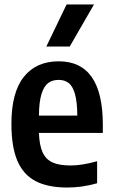

<svg xmlns="http://www.w3.org/2000/svg" viewBox="-20 -828 505 858"><path d="M439.5 -234H154Q156 -178.5 170.5 -147Q185 -115.5 215 -102Q245 -88.5 295 -88.5Q346.5 -88.5 414 -107.5V-9Q377.5 1 345.8 5.5Q314 10 280.5 10Q193.5 10 138.8 -18.8Q84 -47.5 57.5 -109.8Q31 -172 31 -274.5Q31 -414.5 86.2 -484.2Q141.5 -554 242.5 -554Q439.5 -554 439.5 -271ZM154 -311.5H325.5Q325 -373 315 -408Q305 -443 287 -457Q269 -471 242 -471Q214 -471 195.2 -457Q176.5 -443 165.5 -408Q154.5 -373 154 -311.5ZM187 -620 277.5 -808H400L291.5 -620Z"/></svg>

Font: Encode Sans Condensed SemiBold
Style: Regular
Weight: 600
Width: 3
Designer: Multiple Designers
Foundry: Impallari Type
Version: Version 2.000